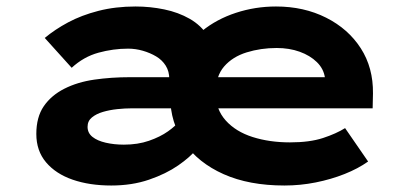

<svg xmlns="http://www.w3.org/2000/svg" viewBox="-20 -562 1276 592"><path d="M323 10Q256 10 204 -8Q152 -26 122 -61.5Q92 -97 92 -149Q92 -201 115 -234.5Q138 -268 178.5 -288.5Q219 -309 271 -316.5Q323 -324 381 -324H991L982 -301V-322Q978 -350 957 -370.5Q936 -391 904 -402.5Q872 -414 833 -414Q784 -414 740.5 -400.5Q697 -387 671 -357Q645 -327 645 -275Q645 -225 676 -190.5Q707 -156 759 -139.5Q811 -123 874 -123Q935 -123 976 -136.5Q1017 -150 1044 -167L1115 -64Q1084 -42 1042.5 -25.5Q1001 -9 953.5 0.5Q906 10 857 10Q748 10 669.5 -25Q591 -60 548 -122Q505 -184 505 -263Q505 -328 531.5 -379Q558 -430 603 -466.5Q648 -503 707.5 -522.5Q767 -542 831 -542Q917 -542 985.5 -507.5Q1054 -473 1092.5 -413Q1131 -353 1130 -274L1129 -228H386Q365 -228 341.5 -225.5Q318 -223 297.5 -217Q277 -211 263.5 -200Q250 -189 250 -171Q250 -152 265 -140Q280 -128 306 -122Q332 -116 362 -116Q405 -116 439.5 -128Q474 -140 498 -157Q522 -174 533 -189L586 -102Q567 -78 529.5 -52Q492 -26 439.5 -8Q387 10 323 10ZM502 -248V-318Q502 -342 491 -359.5Q480 -377 461.5 -388Q443 -399 420.5 -405.5Q398 -412 375 -412Q329 -412 283.5 -399.5Q238 -387 201 -353L118 -445Q149 -471 190 -493Q231 -515 283.5 -528.5Q336 -542 398 -542Q443 -542 486.5 -533Q530 -524 565 -504Q600 -484 621.5 -450.5Q643 -417 643 -367V-251Z"/></svg>

Font: Lexend Peta
Style: Bold
Weight: 700
Designer: Bonnie Shaver-Troup, Thomas Jockin
Foundry: Lexend
Version: Version 1.007